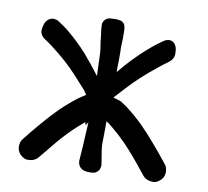

<svg xmlns="http://www.w3.org/2000/svg" viewBox="-89 -902 1130 1044"><g transform="rotate(10 475.5 -380.5)"><path d="M405.3 -207 408.2 -210C411.1 -214.8 415 -220.7 418 -225.6C417 -216.8 417 -209 417 -202.1C417 -199.2 416 -196.3 416 -192.4V-183.6C414.1 -153.3 412.1 -124 411.1 -93.8L408.2 -52.7L405.3 -11.7V-7.8C405.3 -1 407.2 5.9 410.2 12.7C414.1 21.5 419.9 27.3 426.8 32.2C429.7 34.2 433.6 36.1 436.5 37.1C447.3 42 470.7 42 473.6 42C488.3 42 499 40 504.9 36.1C511.7 32.2 516.6 27.3 520.5 21.5L523.4 16.6C524.4 14.6 524.4 12.7 525.4 9.8C527.3 4.9 528.3 -1 528.3 -5.9C528.3 -8.8 524.4 -35.2 515.6 -85.9L512.7 -115.2V-131.8C512.7 -147.5 512.7 -171.9 513.7 -206.1V-247.1C518.6 -244.1 522.5 -241.2 527.3 -238.3C541 -227.5 554.7 -216.8 567.4 -205.1C580.1 -194.3 593.8 -182.6 606.4 -169.9C625 -152.3 642.6 -133.8 659.2 -115.2C675.8 -96.7 695.3 -74.2 716.8 -47.9C737.3 -21.5 752.9 -2.9 761.7 7.8C768.6 16.6 777.3 23.4 789.1 28.3C796.9 31.2 805.7 33.2 815.4 33.2C819.3 33.2 834 36.1 853.5 20.5C863.3 13.7 870.1 4.9 875 -5.9C877.9 -13.7 879.9 -21.5 879.9 -30.3C879.9 -33.2 879.9 -37.1 878.9 -40C877.9 -52.7 874 -62.5 867.2 -71.3C840.8 -105.5 813.5 -137.7 786.1 -169.9C759.8 -201.2 731.4 -232.4 701.2 -262.7C686.5 -277.3 670.9 -291 655.3 -304.7C640.6 -317.4 625 -330.1 608.4 -342.8C599.6 -348.6 591.8 -354.5 584 -359.4C579.1 -362.3 575.2 -365.2 570.3 -368.2L528.3 -380.9C541 -394.5 559.6 -415 585.9 -443.4C627.9 -489.3 678.7 -536.1 739.3 -584C756.8 -598.6 775.4 -612.3 793.9 -626C800.8 -630.9 805.7 -636.7 810.5 -644.5C815.4 -651.4 817.4 -659.2 818.4 -666V-673.8C818.4 -685.5 818.4 -707 807.6 -721.7C803.7 -728.5 797.9 -734.4 791 -737.3C786.1 -740.2 781.2 -741.2 774.4 -741.2C771.5 -741.2 769.5 -741.2 766.6 -740.2C757.8 -739.3 750 -735.4 743.2 -730.5C734.4 -723.6 725.6 -717.8 715.8 -710.9L689.5 -690.4C643.6 -652.3 602.5 -612.3 564.5 -570.3C549.8 -553.7 536.1 -537.1 521.5 -520.5C521.5 -542 521.5 -563.5 522.5 -585V-619.1C522.5 -630.9 522.5 -642.6 521.5 -654.3C522.5 -674.8 523.4 -692.4 523.4 -705.1V-716.8C523.4 -729.5 523.4 -743.2 522.5 -755.9C522.5 -758.8 522.5 -761.7 521.5 -764.6C520.5 -771.5 519.5 -777.3 516.6 -782.2C513.7 -788.1 508.8 -793 502 -796.9C495.1 -800.8 481.4 -802.7 462.9 -802.7C423.8 -802.7 420.9 -797.9 412.1 -791C406.2 -786.1 402.3 -780.3 399.4 -771.5C398.4 -769.5 397.5 -765.6 397.5 -758.8C397.5 -748 399.4 -729.5 403.3 -701.2C406.2 -672.9 409.2 -650.4 412.1 -635.7C414.1 -627 416 -601.6 417 -560.5C418 -531.2 418.9 -504.9 419.9 -480.5C391.6 -518.6 361.3 -555.7 331.1 -590.8C295.9 -629.9 256.8 -667 214.8 -701.2C206.1 -708 197.3 -713.9 189.5 -719.7L163.1 -737.3C156.2 -742.2 148.4 -745.1 139.6 -745.1C136.7 -746.1 134.8 -746.1 132.8 -746.1C126 -746.1 119.1 -744.1 114.3 -741.2C107.4 -738.3 100.6 -732.4 95.7 -725.6C85 -710.9 80.1 -685.5 80.1 -670.9C80.1 -664.1 82 -657.2 85.9 -650.4C89.8 -643.6 94.7 -637.7 100.6 -632.8C119.1 -621.1 136.7 -608.4 153.3 -595.7C210.9 -551.8 258.8 -508.8 296.9 -466.8C335 -424.8 357.4 -400.4 364.3 -392.6C369.1 -384.8 375 -377 379.9 -369.1L377.9 -368.2C373 -365.2 369.1 -362.3 364.3 -359.4C356.4 -354.5 348.6 -348.6 339.8 -342.8C323.2 -330.1 307.6 -317.4 293 -304.7C277.3 -291 261.7 -277.3 247.1 -262.7C216.8 -232.4 188.5 -201.2 162.1 -169.9C134.8 -137.7 107.4 -105.5 81.1 -71.3C74.2 -62.5 70.3 -52.7 69.3 -40C68.4 -37.1 68.4 -33.2 68.4 -30.3C68.4 -21.5 70.3 -13.7 73.2 -5.9C78.1 4.9 85 13.7 94.7 20.5C114.3 36.1 128.9 33.2 132.8 33.2C142.6 33.2 151.4 31.2 159.2 28.3C170.9 23.4 179.7 16.6 186.5 7.8C195.3 -2.9 210.9 -21.5 232.4 -47.9C252.9 -74.2 272.5 -96.7 289.1 -115.2C305.7 -133.8 323.2 -152.3 341.8 -169.9C354.5 -182.6 368.2 -194.3 380.9 -205.1L401.4 -222.7Z"/></g></svg>

Font: Citrustime FakeCyr
Style: Regular
Weight: 400
Version: Version 1.1